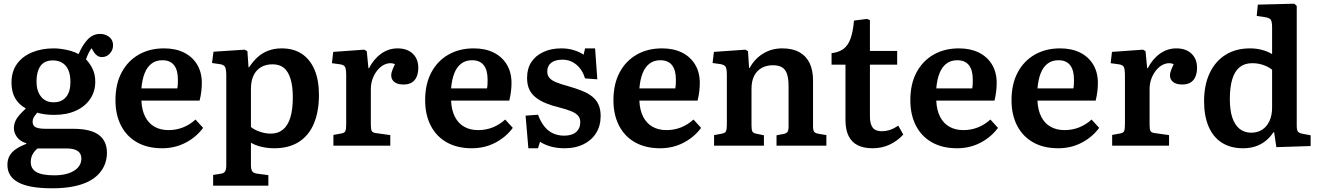

<svg xmlns="http://www.w3.org/2000/svg" viewBox="-20 -786 7116 1036"><path d="M261 230Q199 230 153.5 222Q108 214 78.5 198Q49 182 34.5 158.5Q20 135 20 104Q20 75 32 54Q44 33 67.5 17.5Q91 2 122 -10V-13Q89 -23 72 -46Q55 -69 55 -94Q55 -121 69 -144Q83 -167 118 -199V-202Q81 -222 61.5 -256.5Q42 -291 42 -340Q42 -400 71.5 -441Q101 -482 153 -503.5Q205 -525 270 -525Q291 -525 314.5 -521.5Q338 -518 361.5 -511.5Q385 -505 404 -494Q426 -545 454 -574Q482 -603 519 -603Q539 -603 555 -595.5Q571 -588 580.5 -574.5Q590 -561 590 -541Q590 -516 572.5 -497Q555 -478 530 -478Q516 -478 505 -485.5Q494 -493 486 -506L474 -526Q465 -514 458 -499.5Q451 -485 444 -466Q466 -443 480 -413.5Q494 -384 494 -345Q494 -293 467 -252.5Q440 -212 390 -189Q340 -166 271 -166Q245 -166 221 -169.5Q197 -173 181 -178Q168 -163 162 -152.5Q156 -142 156 -130Q156 -115 163.5 -106.5Q171 -98 187 -94.5Q203 -91 226 -91H376Q468 -91 512.5 -58.5Q557 -26 557 39Q557 69 547 97Q537 125 515.5 149.5Q494 174 460 192Q426 210 376 220Q326 230 261 230ZM273 160Q319 160 351.5 148.5Q384 137 401.5 117Q419 97 419 70Q419 42 399 28.5Q379 15 339 15H183Q165 29 155.5 47.5Q146 66 146 88Q146 125 176.5 142.5Q207 160 273 160ZM269 -234Q313 -234 336.5 -262.5Q360 -291 360 -343Q360 -401 335 -430.5Q310 -460 265 -460Q220 -460 198.5 -430Q177 -400 177 -346Q177 -295 201.5 -264.5Q226 -234 269 -234Z M855 14Q776 14 719.5 -18Q663 -50 633 -108.5Q603 -167 603 -245Q603 -333 636.5 -395.5Q670 -458 729 -491.5Q788 -525 865 -525Q927 -525 972.5 -502.5Q1018 -480 1043.5 -438Q1069 -396 1069 -338Q1069 -316 1066 -291.5Q1063 -267 1057 -243H743Q745 -192 763.5 -156Q782 -120 814 -102Q846 -84 889 -84Q931 -84 967.5 -98.5Q1004 -113 1035 -141L1076 -96Q1039 -46 981.5 -16Q924 14 855 14ZM743 -309H937Q939 -320 939.5 -332Q940 -344 940 -356Q940 -408 919 -434.5Q898 -461 856 -461Q822 -461 798 -443Q774 -425 760.5 -391Q747 -357 743 -309Z M1130 216V158L1173 151Q1188 149 1194.5 139Q1201 129 1201 104V-376Q1201 -414 1194 -425.5Q1187 -437 1166 -440L1124 -446L1132 -507L1301 -518L1315 -510L1321 -423H1324Q1346 -456 1371 -478.5Q1396 -501 1428.5 -513Q1461 -525 1500 -525Q1564 -525 1608.5 -495.5Q1653 -466 1677 -410Q1701 -354 1701 -273Q1701 -185 1674 -120Q1647 -55 1593 -20.5Q1539 14 1460 14Q1424 14 1390.5 6Q1357 -2 1334 -16V103Q1334 127 1340.5 137.5Q1347 148 1367 151L1428 159V216ZM1441 -65Q1480 -65 1506.5 -86.5Q1533 -108 1546.5 -151.5Q1560 -195 1560 -261Q1560 -321 1547.5 -361Q1535 -401 1511.5 -420Q1488 -439 1451 -439Q1414 -439 1387.5 -423Q1361 -407 1347.5 -377.5Q1334 -348 1334 -307V-101Q1351 -86 1381.5 -75.5Q1412 -65 1441 -65Z M1779 0V-58L1823 -66Q1839 -69 1843.5 -78.5Q1848 -88 1848 -114V-377Q1848 -411 1842.5 -423.5Q1837 -436 1815 -439L1771 -445L1778 -506L1945 -518L1959 -510L1968 -418H1971Q1997 -468 2037 -496.5Q2077 -525 2125 -525Q2177 -525 2207 -496.5Q2237 -468 2237 -421Q2237 -392 2228 -371.5Q2219 -351 2201.5 -340.5Q2184 -330 2158 -330Q2125 -330 2108 -343.5Q2091 -357 2091 -379Q2091 -387 2093 -395Q2095 -403 2099.5 -414Q2104 -425 2111 -440Q2089 -449 2066 -442Q2043 -435 2024 -415.5Q2005 -396 1993 -367.5Q1981 -339 1981 -305V-112Q1981 -88 1986 -79Q1991 -70 2008 -68L2086 -57V0Z M2526 14Q2447 14 2390.5 -18Q2334 -50 2304 -108.5Q2274 -167 2274 -245Q2274 -333 2307.5 -395.5Q2341 -458 2400 -491.5Q2459 -525 2536 -525Q2598 -525 2643.5 -502.5Q2689 -480 2714.5 -438Q2740 -396 2740 -338Q2740 -316 2737 -291.5Q2734 -267 2728 -243H2414Q2416 -192 2434.5 -156Q2453 -120 2485 -102Q2517 -84 2560 -84Q2602 -84 2638.5 -98.5Q2675 -113 2706 -141L2747 -96Q2710 -46 2652.5 -16Q2595 14 2526 14ZM2414 -309H2608Q2610 -320 2610.5 -332Q2611 -344 2611 -356Q2611 -408 2590 -434.5Q2569 -461 2527 -461Q2493 -461 2469 -443Q2445 -425 2431.5 -391Q2418 -357 2414 -309Z M2831 14 2816 -162 2883 -167Q2897 -129 2917.5 -103.5Q2938 -78 2965 -66Q2992 -54 3024 -54Q3066 -54 3088.5 -73.5Q3111 -93 3111 -127Q3111 -148 3099.5 -161.5Q3088 -175 3063 -185.5Q3038 -196 2995 -207Q2957 -216 2925.5 -229Q2894 -242 2871 -260Q2848 -278 2836 -303.5Q2824 -329 2824 -366Q2824 -416 2847 -451Q2870 -486 2912 -505.5Q2954 -525 3009 -525Q3046 -525 3077.5 -515Q3109 -505 3129 -491L3137 -525H3191L3203 -358L3137 -363Q3122 -411 3089.5 -437.5Q3057 -464 3015 -464Q2976 -464 2954.5 -447.5Q2933 -431 2933 -400Q2933 -380 2944 -366.5Q2955 -353 2980 -342.5Q3005 -332 3046 -321Q3088 -309 3120.5 -296Q3153 -283 3175.5 -265Q3198 -247 3209.5 -221.5Q3221 -196 3221 -160Q3221 -107 3196.5 -68Q3172 -29 3128.5 -7.5Q3085 14 3028 14Q2985 14 2951.5 4.5Q2918 -5 2894 -21L2883 14Z M3542 14Q3463 14 3406.5 -18Q3350 -50 3320 -108.5Q3290 -167 3290 -245Q3290 -333 3323.5 -395.5Q3357 -458 3416 -491.5Q3475 -525 3552 -525Q3614 -525 3659.5 -502.5Q3705 -480 3730.5 -438Q3756 -396 3756 -338Q3756 -316 3753 -291.5Q3750 -267 3744 -243H3430Q3432 -192 3450.5 -156Q3469 -120 3501 -102Q3533 -84 3576 -84Q3618 -84 3654.5 -98.5Q3691 -113 3722 -141L3763 -96Q3726 -46 3668.5 -16Q3611 14 3542 14ZM3430 -309H3624Q3626 -320 3626.5 -332Q3627 -344 3627 -356Q3627 -408 3606 -434.5Q3585 -461 3543 -461Q3509 -461 3485 -443Q3461 -425 3447.5 -391Q3434 -357 3430 -309Z M3833 0V-57L3876 -65Q3892 -68 3897 -77.5Q3902 -87 3902 -113V-379Q3902 -413 3896 -424.5Q3890 -436 3868 -440L3825 -446L3832 -506L4002 -518L4016 -510L4022 -419H4025Q4051 -468 4097 -496.5Q4143 -525 4201 -525Q4257 -525 4294 -504Q4331 -483 4349 -444.5Q4367 -406 4367 -353V-105Q4367 -83 4373 -75Q4379 -67 4398 -64L4439 -57V0H4170V-56L4206 -63Q4224 -66 4229.5 -74.5Q4235 -83 4235 -105V-320Q4235 -362 4226.5 -387Q4218 -412 4199.5 -423Q4181 -434 4150 -434Q4116 -434 4090 -419.5Q4064 -405 4049.5 -377Q4035 -349 4035 -307V-108Q4035 -86 4039.5 -77Q4044 -68 4059 -65L4102 -56V0Z M4689 14Q4640 14 4607.5 -2.5Q4575 -19 4558.5 -53Q4542 -87 4542 -139V-437H4467V-499Q4508 -504 4532.5 -523Q4557 -542 4570 -579.5Q4583 -617 4588 -675L4659 -684L4674 -677V-511H4821V-437H4674V-157Q4674 -118 4688.5 -98Q4703 -78 4738 -78Q4761 -78 4783 -85.5Q4805 -93 4827 -108L4854 -60Q4823 -26 4781 -6Q4739 14 4689 14Z M5144 14Q5065 14 5008.5 -18Q4952 -50 4922 -108.5Q4892 -167 4892 -245Q4892 -333 4925.5 -395.5Q4959 -458 5018 -491.5Q5077 -525 5154 -525Q5216 -525 5261.5 -502.5Q5307 -480 5332.5 -438Q5358 -396 5358 -338Q5358 -316 5355 -291.5Q5352 -267 5346 -243H5032Q5034 -192 5052.5 -156Q5071 -120 5103 -102Q5135 -84 5178 -84Q5220 -84 5256.5 -98.5Q5293 -113 5324 -141L5365 -96Q5328 -46 5270.5 -16Q5213 14 5144 14ZM5032 -309H5226Q5228 -320 5228.5 -332Q5229 -344 5229 -356Q5229 -408 5208 -434.5Q5187 -461 5145 -461Q5111 -461 5087 -443Q5063 -425 5049.5 -391Q5036 -357 5032 -309Z M5690 14Q5611 14 5554.5 -18Q5498 -50 5468 -108.5Q5438 -167 5438 -245Q5438 -333 5471.5 -395.5Q5505 -458 5564 -491.5Q5623 -525 5700 -525Q5762 -525 5807.5 -502.5Q5853 -480 5878.5 -438Q5904 -396 5904 -338Q5904 -316 5901 -291.5Q5898 -267 5892 -243H5578Q5580 -192 5598.5 -156Q5617 -120 5649 -102Q5681 -84 5724 -84Q5766 -84 5802.5 -98.5Q5839 -113 5870 -141L5911 -96Q5874 -46 5816.5 -16Q5759 14 5690 14ZM5578 -309H5772Q5774 -320 5774.5 -332Q5775 -344 5775 -356Q5775 -408 5754 -434.5Q5733 -461 5691 -461Q5657 -461 5633 -443Q5609 -425 5595.5 -391Q5582 -357 5578 -309Z M5981 0V-58L6025 -66Q6041 -69 6045.5 -78.5Q6050 -88 6050 -114V-377Q6050 -411 6044.5 -423.5Q6039 -436 6017 -439L5973 -445L5980 -506L6147 -518L6161 -510L6170 -418H6173Q6199 -468 6239 -496.5Q6279 -525 6327 -525Q6379 -525 6409 -496.5Q6439 -468 6439 -421Q6439 -392 6430 -371.5Q6421 -351 6403.5 -340.5Q6386 -330 6360 -330Q6327 -330 6310 -343.5Q6293 -357 6293 -379Q6293 -387 6295 -395Q6297 -403 6301.5 -414Q6306 -425 6313 -440Q6291 -449 6268 -442Q6245 -435 6226 -415.5Q6207 -396 6195 -367.5Q6183 -339 6183 -305V-112Q6183 -88 6188 -79Q6193 -70 6210 -68L6288 -57V0Z M6687 14Q6620 14 6573 -16Q6526 -46 6501.5 -103Q6477 -160 6477 -240Q6477 -327 6507 -391Q6537 -455 6592.5 -490Q6648 -525 6725 -525Q6759 -525 6790.5 -516.5Q6822 -508 6844 -494V-637Q6844 -669 6837 -679.5Q6830 -690 6802 -694L6761 -700L6767 -761L6964 -766L6977 -754V-108Q6977 -85 6983 -76.5Q6989 -68 7009 -64L7052 -56V2L6867 8L6855 -72H6851Q6833 -45 6809.5 -26Q6786 -7 6755.5 3.5Q6725 14 6687 14ZM6731 -70Q6766 -70 6791 -86.5Q6816 -103 6830 -133.5Q6844 -164 6844 -205V-410Q6822 -427 6794.5 -436Q6767 -445 6737 -445Q6696 -445 6669.5 -424Q6643 -403 6629.5 -360Q6616 -317 6616 -251Q6616 -191 6629.5 -151Q6643 -111 6669 -90.5Q6695 -70 6731 -70Z"/></svg>

Font: Literata 18pt SemiBold
Style: Regular
Weight: 600
Designer: Latin by Veronika Burian and Jose Scaglione. Greek by Irene Vlachou. Cyrillic by Vera Evstafieva.
Foundry: TypeTogether
Version: Version 3.103;gftools[0.9.29]